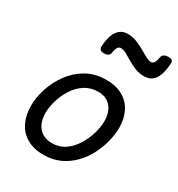

<svg xmlns="http://www.w3.org/2000/svg" viewBox="-192 -928 993 1071"><g transform="rotate(30 304.5 -392.0)"><path d="M247 19Q184 19 140 -6.5Q96 -32 73.5 -78.5Q51 -125 51 -184Q51 -238 70 -296.5Q89 -355 126 -405.5Q163 -456 217.5 -487.5Q272 -519 345 -519Q407 -519 450.5 -494.5Q494 -470 516.5 -425.5Q539 -381 539 -323Q539 -282 527.5 -235Q516 -188 493 -143Q470 -98 435 -61.5Q400 -25 353 -3Q306 19 247 19ZM256 -61Q303 -61 338.5 -85.5Q374 -110 398.5 -149Q423 -188 436 -231.5Q449 -275 449 -314Q449 -354 435 -382Q421 -410 396.5 -424.5Q372 -439 338 -439Q290 -439 253 -415Q216 -391 191.5 -352.5Q167 -314 154 -271Q141 -228 141 -190Q141 -150 155 -120.5Q169 -91 195 -76Q221 -61 256 -61ZM256 -640Q225 -640 226 -668Q230 -735 254 -768Q278 -801 320 -801Q350 -801 377.5 -790Q405 -779 429.5 -765Q454 -751 474 -740Q494 -729 510 -729Q519 -729 527 -740Q535 -751 539 -777Q544 -803 581 -803Q597 -803 603.5 -796.5Q610 -790 609 -776Q605 -710 582.5 -675.5Q560 -641 513 -641Q482 -641 455 -652Q428 -663 405 -677Q382 -691 362 -702Q342 -713 325 -713Q313 -713 305.5 -701.5Q298 -690 295 -666Q293 -653 283 -646.5Q273 -640 256 -640Z"/></g></svg>

Font: Playwrite AU SA
Style: Regular
Weight: 400
Designer: Veronika Burian, José Scaglione
Foundry: TypeTogether
Version: Version 1.002